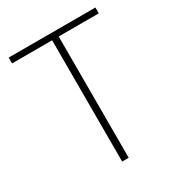

<svg xmlns="http://www.w3.org/2000/svg" viewBox="-168 -806 844 913"><g transform="rotate(-30 254.0 -349.0)"><path d="M272 -666V0H236V-666H16V-698H492V-666Z"/></g></svg>

Font: IBM Plex Sans Cond ExtLt
Style: Regular
Weight: 200
Width: 3
Designer: Mike Abbink, Paul van der Laan, Pieter van Rosmalen
Foundry: Bold Monday
Version: Version 1.3